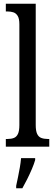

<svg xmlns="http://www.w3.org/2000/svg" viewBox="-20 -780 293 1021"><path d="M11 0V-41H21Q40 -41 54 -46.5Q68 -52 75.5 -68Q83 -84 83 -115V-651Q83 -681 74 -695.5Q65 -710 51 -714.5Q37 -719 21 -719H11V-760H170V-115Q170 -84 177.5 -68Q185 -52 199.5 -46.5Q214 -41 233 -41H242V0ZM66 208Q71 185 76 160.5Q81 136 85.5 110.5Q90 85 92 61H167V71Q161 92 149.5 119Q138 146 124.5 173Q111 200 99 221H66Z"/></svg>

Font: Noto Serif ExtraCondensed
Style: Regular
Weight: 400
Width: 2
Designer: Monotype Design Team
Foundry: Monotype Imaging Inc.
Version: Version 2.013